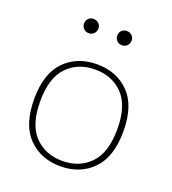

<svg xmlns="http://www.w3.org/2000/svg" viewBox="-126 -771 781 873"><g transform="rotate(20 264.0 -335.0)"><path d="M264.2 -487.8Q359.4 -487.8 419.7 -426.8Q480 -365.7 480 -241.7Q480 -117.7 419.7 -56.2Q359.4 5.4 264.2 5.4Q168.9 5.4 108.6 -56.2Q48.3 -117.7 48.3 -241.7Q48.3 -365.7 108.6 -426.8Q168.9 -487.8 264.2 -487.8ZM264.2 -462.4Q181.6 -462.4 129.6 -408.7Q77.6 -355 77.6 -241.7Q77.6 -128.4 129.6 -74.5Q181.6 -20.5 264.2 -20.5Q346.7 -20.5 398.7 -74.5Q450.7 -128.4 450.7 -241.7Q450.7 -355 398.7 -408.7Q346.7 -462.4 264.2 -462.4ZM144 -642.1Q144 -656.2 153.6 -666.3Q163.1 -676.3 178.2 -676.3Q193.8 -676.3 203.6 -666.3Q213.4 -656.2 213.4 -642.1Q213.4 -627.9 203.6 -617.7Q193.8 -607.4 178.2 -607.4Q163.1 -607.4 153.6 -617.7Q144 -627.9 144 -642.1ZM304.7 -642.1Q304.7 -656.2 314.2 -666.3Q323.7 -676.3 338.9 -676.3Q354.5 -676.3 364.3 -666.3Q374 -656.2 374 -642.1Q374 -627.9 364.3 -617.7Q354.5 -607.4 338.9 -607.4Q323.7 -607.4 314.2 -617.7Q304.7 -627.9 304.7 -642.1Z"/></g></svg>

Font: Estedad-FD Thin
Style: Regular
Weight: 100
Designer: Amin Abedi
Version: Version 7.3